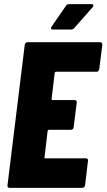

<svg xmlns="http://www.w3.org/2000/svg" viewBox="-20 -903 512 923"><path d="M444 -558H249Q245 -558 243 -553L228 -427Q228 -422 232 -422H339Q344 -422 347 -418.5Q350 -415 349 -410L334 -291Q334 -286 330 -282.5Q326 -279 321 -279H215Q211 -279 209 -274L194 -147Q192 -142 198 -142H393Q398 -142 401 -138.5Q404 -135 403 -130L389 -12Q388 -7 384 -3.5Q380 0 375 0H26Q21 0 18 -3.5Q15 -7 16 -12L99 -688Q100 -693 103.5 -696.5Q107 -700 112 -700H461Q472 -700 472 -688L457 -570Q456 -565 452.5 -561.5Q449 -558 444 -558ZM225 -767Q225 -771 228 -775L297 -875Q302 -883 312 -883H420Q429 -883 429 -877Q429 -872 425 -868L337 -768Q331 -761 322 -761H235Q225 -761 225 -767Z"/></svg>

Font: Barlow Condensed ExtraBold
Style: Italic
Weight: 800
Width: 3
Italic angle: -7°
Designer: Jeremy Tribby
Foundry: Tribby Type
Version: Version 1.408